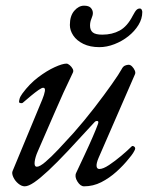

<svg xmlns="http://www.w3.org/2000/svg" viewBox="-20 -642 549 676"><path d="M67 14Q56 14 44.5 4.5Q33 -5 27 -18Q21 -31 24 -39L129 -292Q136 -309 138 -321Q140 -333 132 -333Q127 -333 115.5 -325Q104 -317 89.5 -305Q75 -293 60 -280Q58 -278 52.5 -279Q47 -280 47 -283Q47 -287 49 -294.5Q51 -302 59 -313Q84 -347 114.5 -370Q145 -393 172.5 -405.5Q200 -418 214 -418Q219 -418 225.5 -412.5Q232 -407 236 -399.5Q240 -392 236 -385Q203 -317 173 -247Q143 -177 113 -109Q104 -89 102 -72Q100 -55 110 -55Q120 -55 140 -72Q160 -89 185.5 -116Q211 -143 239 -174Q277 -217 312.5 -263Q348 -309 374 -346Q400 -383 408 -398Q413 -408 420 -411Q427 -414 433 -414Q439 -414 445 -408Q451 -402 454.5 -394Q458 -386 455 -380L327 -86Q319 -67 320 -57Q321 -47 330 -47Q343 -47 364 -61Q385 -75 407 -93.5Q429 -112 444 -127Q445 -128 447 -128Q450 -128 453 -125.5Q456 -123 456 -119Q456 -117 455 -115Q454 -113 452.5 -110Q451 -107 448.5 -103Q446 -99 442.5 -94.5Q439 -90 434 -84Q415 -60 390 -37.5Q365 -15 336.5 -0.5Q308 14 276 14Q263 14 252.5 -3Q242 -20 248 -33Q262 -63 278 -97Q294 -131 306.5 -160Q319 -189 324 -203Q329 -215 323 -216Q317 -217 312 -211Q260 -154 220 -111.5Q180 -69 150.5 -41.5Q121 -14 100.5 0Q80 14 67 14ZM330 -476Q297 -476 273.5 -487.5Q250 -499 238 -517Q226 -535 226 -554Q226 -586 241.5 -604Q257 -622 276 -622Q293 -622 300 -614Q307 -606 307 -596Q307 -588 302 -576.5Q297 -565 297 -552Q297 -536 306.5 -528Q316 -520 340 -520Q375 -520 401.5 -534.5Q428 -549 447 -586Q456 -603 461 -607.5Q466 -612 472 -612Q477 -612 479 -607.5Q481 -603 481 -600Q481 -576 467.5 -554Q454 -532 432 -514.5Q410 -497 383 -486.5Q356 -476 330 -476Z"/></svg>

Font: EB Garamond
Style: Italic
Weight: 400
Italic angle: -17.2°
Designer: Georg Duffner and Octavio Pardo
Foundry: Georg Duffner
Version: Version 1.001